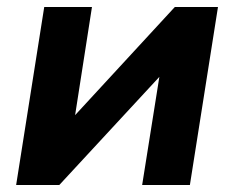

<svg xmlns="http://www.w3.org/2000/svg" viewBox="-20 -527 666 547"><path d="M26 0 106 -507H242L194 -199L478 -507H601L521 0H385L434 -308L149 0Z"/></svg>

Font: Mulish ExtraBold
Style: Italic
Weight: 800
Italic angle: -9°
Designer: Vernon Adams
Foundry: Vernon Adams
Version: Version 3.603; ttfautohint (v1.8.3)